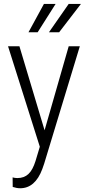

<svg xmlns="http://www.w3.org/2000/svg" viewBox="-20 -770 458 1003"><path d="M212.9 -89.4 338.9 -528.3H397L210.9 84.5L200.7 113.8Q163.1 213.4 85.4 213.4Q66.9 213.4 46.4 206.5L45.9 156.7Q57.1 160.2 70.8 160.2Q106 160.2 128.4 139.2Q150.9 118.2 165.5 71.3L188 -3.4L22 -528.3H81.5ZM338.9 -749.5H402.8L289.1 -601.6H235.8ZM209.5 -749.5H270.5L176.8 -601.6H128.9Z"/></svg>

Font: Roboto Condensed Light
Style: Regular
Weight: 300
Designer: Google
Version: Version 2.134; 2016